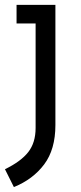

<svg xmlns="http://www.w3.org/2000/svg" viewBox="-25 -508 327 777"><path d="M31.2 249 -4.9 176.8Q59.6 145.5 89.4 107.4Q119.1 69.3 119.1 9.8V-413.1H42V-488.3H199.2V-2Q199.2 96.7 153.8 157.2Q108.4 217.8 31.2 249Z"/></svg>

Font: Sen
Style: Regular
Weight: 400
Designer: Kosal Sen, Philatype
Foundry: Philatype
Version: Version 2.000;gftools[0.9.31]